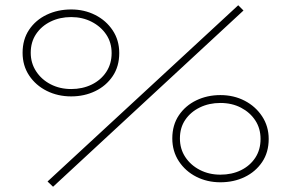

<svg xmlns="http://www.w3.org/2000/svg" viewBox="-20 -678 1109 731"><path d="M182 33 161 13 887 -658 907 -638ZM251 -311Q200 -311 158 -332Q116 -353 91 -390.5Q66 -428 66 -477Q66 -528 91 -565Q116 -602 158 -622Q200 -642 251 -642Q301 -642 342.5 -621Q384 -600 409 -562.5Q434 -525 434 -476Q434 -425 409 -388Q384 -351 342.5 -331Q301 -311 251 -311ZM251 -339Q294 -339 329 -356Q364 -373 384.5 -404Q405 -435 405 -476Q405 -516 384.5 -546.5Q364 -577 329 -595Q294 -613 251 -613Q208 -613 173 -596Q138 -579 117.5 -548.5Q97 -518 97 -477Q97 -438 117.5 -406.5Q138 -375 173 -357Q208 -339 251 -339ZM819 16Q769 16 727.5 -5Q686 -26 661 -64Q636 -102 636 -151Q636 -202 661 -239Q686 -276 727.5 -296Q769 -316 819 -316Q870 -316 911.5 -294.5Q953 -273 978 -235Q1003 -197 1003 -149Q1003 -98 978 -61Q953 -24 911.5 -4Q870 16 819 16ZM819 -13Q863 -13 897.5 -30Q932 -47 952 -77.5Q972 -108 972 -149Q972 -189 952 -219.5Q932 -250 897.5 -268Q863 -286 819 -286Q776 -286 741 -269Q706 -252 685.5 -222Q665 -192 665 -151Q665 -111 685.5 -80Q706 -49 741 -31Q776 -13 819 -13Z"/></svg>

Font: BioRhyme SemiExpanded ExtraLight
Style: Regular
Weight: 250
Width: 6
Designer: Aoife Mooney
Foundry: Aoife Mooney Type
Version: Version 1.600;gftools[0.9.33]